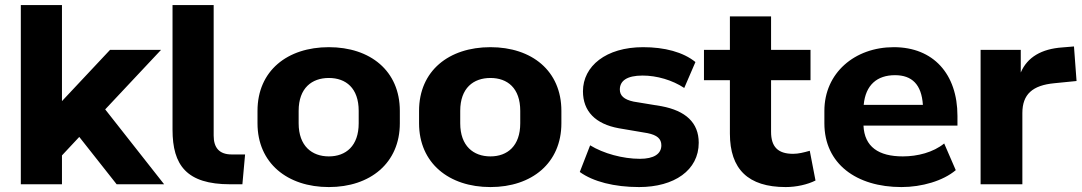

<svg xmlns="http://www.w3.org/2000/svg" viewBox="-20 -739 4340 770"><path d="M626 -539.1H421.4L228.5 -333.5V-718.8H63.5V0H228.5V-115.7L297.9 -189.9L447.8 0H638.2L401.9 -300.3Z M902.8 0H952.1L962.9 -119.6H909.2C858.9 -119.6 836.9 -147 836.9 -195.3V-718.8H671.9V-218.8C671.9 -76.2 728.5 0 902.8 0Z M1298.8 11.2C1464.8 11.2 1583.5 -85 1583.5 -244.6V-294.4C1583.5 -455.1 1464.8 -549.8 1298.8 -549.8C1132.3 -549.8 1012.7 -455.1 1012.7 -294.4V-244.6C1012.7 -85 1132.3 11.2 1298.8 11.2ZM1298.8 -111.8C1231 -111.8 1177.7 -153.3 1177.7 -244.6V-294.4C1177.7 -386.2 1231 -426.3 1298.8 -426.3C1367.2 -426.3 1418.5 -385.7 1418.5 -294.4V-244.6C1418.5 -153.8 1367.2 -111.8 1298.8 -111.8Z M1946.8 11.2C2112.8 11.2 2231.4 -85 2231.4 -244.6V-294.4C2231.4 -455.1 2112.8 -549.8 1946.8 -549.8C1780.3 -549.8 1660.6 -455.1 1660.6 -294.4V-244.6C1660.6 -85 1780.3 11.2 1946.8 11.2ZM1946.8 -111.8C1878.9 -111.8 1825.7 -153.3 1825.7 -244.6V-294.4C1825.7 -386.2 1878.9 -426.3 1946.8 -426.3C2015.1 -426.3 2066.4 -385.7 2066.4 -294.4V-244.6C2066.4 -153.8 2015.1 -111.8 1946.8 -111.8Z M2543 11.2C2684.1 11.2 2782.2 -56.2 2782.2 -166.5C2782.2 -247.6 2729 -294.9 2633.3 -313L2521 -331.5C2481.9 -339.8 2465.8 -356 2465.8 -379.9C2465.8 -414.6 2493.7 -436 2557.1 -436C2613.8 -436 2676.3 -418 2724.1 -386.2L2769 -490.2C2719.7 -530.3 2645 -549.8 2559.1 -549.8C2410.2 -549.8 2317.9 -473.6 2317.9 -373C2317.9 -293 2367.7 -241.7 2461.9 -224.6L2576.7 -205.1C2615.2 -197.3 2632.3 -182.6 2632.3 -156.2C2632.3 -121.6 2602.1 -102.1 2546.4 -102.1C2477.5 -102.1 2399.9 -123.5 2346.7 -156.2L2305.2 -49.3C2358.4 -10.7 2443.4 11.2 2543 11.2Z M3130.9 11.2C3173.8 11.2 3218.8 1 3250.5 -15.1L3227.5 -134.3C3203.1 -127.4 3182.1 -122.1 3160.6 -122.1C3099.1 -122.1 3072.3 -150.9 3072.3 -210.4V-417.5H3230.5V-539.1H3072.3V-673.3H2907.2V-539.1H2803.2V-417.5H2907.2V-203.1C2907.2 -60.5 2980.5 11.2 3130.9 11.2Z M3595.2 11.2C3677.2 11.2 3762.2 -13.7 3813 -56.6L3766.6 -163.6C3722.7 -127.9 3659.7 -111.8 3600.6 -111.8C3503.9 -111.8 3446.8 -149.9 3442.9 -235.4H3819.8V-273.9C3819.8 -442.4 3723.1 -549.8 3564.5 -549.8C3407.7 -549.8 3286.1 -446.3 3286.1 -294.4V-244.6C3286.1 -82 3414.6 11.2 3595.2 11.2ZM3569.3 -437.5C3637.2 -437.5 3675.8 -400.4 3681.2 -318.4H3443.8C3451.2 -398.9 3498 -437.5 3569.3 -437.5Z M4080.1 0V-285.6C4080.1 -360.4 4120.1 -397 4209 -405.3L4297.4 -414.1L4287.1 -552.7L4240.2 -548.8C4157.7 -543 4100.1 -510.3 4073.7 -448.2V-539.1H3912.6V0Z"/></svg>

Font: Winston ExtraBold
Style: Regular
Weight: 800
Designer: Vernon Adams, Kim Jin-seong, David Berlow, Cristiano Sobral
Foundry: The Winston Project Authors
Version: Version 3.004